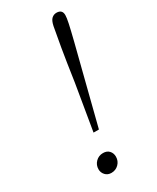

<svg xmlns="http://www.w3.org/2000/svg" viewBox="-182 -742 658 805"><g transform="rotate(-30 147.0 -339.5)"><path d="M125 -175 162 -396Q176 -492 186 -551Q196 -610 203 -646Q208 -670 218 -679Q228 -688 241 -688Q269 -688 269 -661Q269 -649 263.5 -623Q258 -597 245 -545Q232 -493 209 -403.5Q186 -314 151 -175ZM66 -31Q66 -52 80.5 -66.5Q95 -81 116 -81Q135 -81 145.5 -69.5Q156 -58 156 -41Q156 -20 141.5 -5.5Q127 9 106 9Q88 9 77 -3Q66 -15 66 -31Z"/></g></svg>

Font: Source Serif 4 SmText Light
Style: Italic
Weight: 300
Italic angle: -12°
Designer: Frank Grießhammer
Foundry: Adobe
Version: Version 4.005;hotconv 1.1.0;makeotfexe 2.6.0